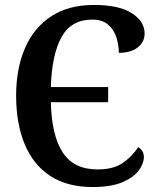

<svg xmlns="http://www.w3.org/2000/svg" viewBox="-20 -744 638 774"><path d="M353 10Q250 10 181.5 -35.5Q113 -81 79 -164Q45 -247 45 -358Q45 -467 80.5 -549.5Q116 -632 186 -678Q256 -724 358 -724Q461 -724 512 -690.5Q563 -657 563 -609Q563 -575 535.5 -553Q508 -531 459 -531Q459 -563 449 -594Q439 -625 415.5 -645Q392 -665 352 -665Q267 -665 228 -594.5Q189 -524 185 -393H416V-332H185Q188 -199 232.5 -130Q277 -61 373 -61Q439 -61 477 -88.5Q515 -116 537 -151Q560 -137 560 -111Q560 -85 539.5 -57Q519 -29 473.5 -9.5Q428 10 353 10Z"/></svg>

Font: Noto Serif SemiCondensed SemiBold
Style: Regular
Weight: 600
Width: 4
Designer: Monotype Design Team
Foundry: Monotype Imaging Inc.
Version: Version 2.013; ttfautohint (v1.8.4.7-5d5b)